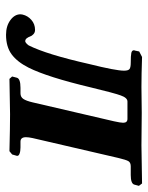

<svg xmlns="http://www.w3.org/2000/svg" viewBox="52 -526 486 630"><g transform="rotate(90 295.0 -211.0)"><path d="M78.1 -83Q86.4 -83 92 -77.9Q97.7 -72.8 99.6 -66.9Q101.6 -61 105.5 -55.9Q109.4 -50.8 115.2 -50.8Q117.2 -50.8 119.6 -52.5Q122.1 -54.2 123.8 -55.9Q125.5 -57.6 127 -59.6L128.9 -62Q158.7 -121.6 189.9 -259.8Q211.9 -348.1 211.9 -375Q211.9 -389.2 206.3 -393.1Q200.7 -397 186 -397Q162.1 -397 153.6 -398.9Q145 -400.9 145 -407.2Q145 -409.2 146 -411.1L148.9 -424.8L167 -434.1Q225.1 -432.1 265.1 -432.1L350.1 -433.1Q415 -432.1 457 -432.1L582 -434.1L589.8 -423.8L585.9 -409.2Q583 -397 554.2 -397H525.9Q513.7 -397 509 -389.6Q504.4 -382.3 498 -355L433.1 -75.2Q430.2 -62 430.2 -53.2Q430.2 -35.2 444.8 -35.2H463.9Q476.6 -35.2 484.6 -32Q492.7 -28.8 491.2 -22.9L486.8 -7.8L476.1 1Q395 -1 355 -1L238.8 1L231 -7.8L234.9 -22.9Q237.8 -35.2 268.1 -35.2H286.1Q298.3 -35.2 304.7 -44.7Q311 -54.2 315.9 -75.2L377.9 -341.8Q382.8 -363.8 382.8 -372.1Q382.8 -386.2 370.1 -386.2H313Q300.8 -386.2 293 -363.8Q285.2 -342.3 267.1 -267.1Q232.9 -123.5 202.1 -62Q183.1 -24.4 158.2 -6.1Q133.3 12.2 94.2 12.2Q65.4 12.2 46.1 -2Q26.9 -16.1 26.9 -35.2Q26.9 -36.1 27.3 -38.6Q27.8 -41 27.8 -42Q31.7 -59.1 45.4 -71Q59.1 -83 78.1 -83Z"/></g></svg>

Font: Linux Libertine G
Style: Bold Italic
Weight: 700
Italic angle: -11.5°
Designer: Philipp H. Poll
Foundry: Philipp H. Poll
Version: Version 4.1.0